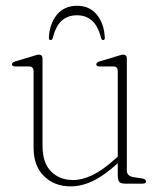

<svg xmlns="http://www.w3.org/2000/svg" viewBox="-20 -637 556 666"><path d="M96.5 -124.5V-389.5Q96.5 -406.5 81 -406.5H33.5Q21.5 -406.5 21.5 -414Q21.5 -420.5 33 -424L93 -442Q100.5 -444.5 106 -446Q111.5 -447.5 115 -447.5Q127.5 -447.5 127.5 -433V-131.5Q127.5 -72 157.2 -42.2Q187 -12.5 234 -12.5Q265 -12.5 300.5 -29.5Q336 -46.5 377.5 -84L388.5 -93.5V-389.5Q388.5 -406.5 373.5 -406.5H326Q314 -406.5 314 -414Q314 -420.5 325.5 -424L385.5 -442Q393 -444.5 398.2 -446Q403.5 -447.5 407 -447.5Q420 -447.5 420 -433V-45.5Q420 -26.5 443 -22.5L473.5 -18Q486.5 -15.5 486.5 -8Q486.5 0 474.5 0H414.5Q399.5 0 394 -5.8Q388.5 -11.5 388.5 -29V-71L387.5 -70Q342 -28.5 302.8 -9.5Q263.5 9.5 225 9.5Q169 9.5 132.8 -25.8Q96.5 -61 96.5 -124.5ZM247 -584Q215 -584 194.2 -565.5Q173.5 -547 163 -505.5Q161 -498 155.5 -498Q149.5 -498 149.5 -506Q152 -555 177.5 -586Q203 -617 247 -617Q290.5 -617 316 -586Q341.5 -555 343.5 -506Q344 -498 337.5 -498Q333 -498 330.5 -505.5Q320 -547 299 -565.5Q278 -584 247 -584Z"/></svg>

Font: Fraunces 72pt S050 Thin
Style: Regular
Weight: 100
Version: Version 1.000; ttfautohint (v1.8.3)